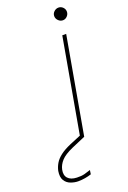

<svg xmlns="http://www.w3.org/2000/svg" viewBox="-294 -681 617 926"><g transform="rotate(-20 15.0 -218.0)"><path d="M19 0 107 -496H127L39 0ZM135 -563Q122 -563 112 -573Q102 -583 102 -596Q102 -609 112 -618.5Q122 -628 135 -628Q148 -628 157.5 -618.5Q167 -609 167 -596Q167 -583 157.5 -573Q148 -563 135 -563ZM-61 192Q-79 192 -98.5 185Q-118 178 -129 160.5Q-140 143 -135 112Q-131 93 -120.5 75Q-110 57 -89 41Q-68 25 -35 11L30 -16L39 0L-31 30Q-74 49 -92 69Q-110 89 -115 112Q-121 140 -106.5 156Q-92 172 -61 173Q-38 174 -21 169.5Q-4 165 10 160L7 181Q-8 186 -25.5 189Q-43 192 -61 192Z"/></g></svg>

Font: DM Sans 28pt Thin
Style: Italic
Weight: 250
Italic angle: -10°
Version: Version 4.004;gftools[0.9.30]